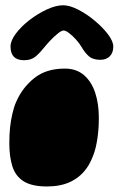

<svg xmlns="http://www.w3.org/2000/svg" viewBox="-20 -668 440 711"><path d="M154 22.5Q98 22.5 67.8 3.5Q37.5 -15.5 26 -51.5Q14.5 -87.5 14.5 -138Q14.5 -153 15.2 -167.5Q16 -182 17.2 -195.5Q18.5 -209 20.8 -221.8Q23 -234.5 25.8 -246.5Q28.5 -258.5 32 -269.8Q35.5 -281 40 -291Q62.5 -343 106.5 -378.5Q150.5 -414 220 -414Q263 -414 291 -389.8Q319 -365.5 332.5 -324.5Q346 -283.5 346 -232.5Q346 -212.5 344.8 -193.5Q343.5 -174.5 341 -157.2Q338.5 -140 334.8 -123.8Q331 -107.5 325.5 -93.2Q320 -79 313.5 -66Q307 -53 298.5 -42Q275.5 -11 239.8 5.8Q204 22.5 154 22.5ZM69 -445Q19 -445 19 -495.5Q19 -517.5 38.8 -543.8Q58.5 -570 89.2 -593.8Q120 -617.5 153.5 -633Q187 -648.5 214 -648.5Q238 -648.5 269.8 -632.2Q301.5 -616 331 -591.2Q360.5 -566.5 380 -540.8Q399.5 -515 399.5 -495.5Q399.5 -472.5 386.5 -459.5Q373.5 -446.5 351.5 -446.5Q324 -446.5 309 -459.8Q294 -473 282 -494Q274.5 -507 261.8 -521.2Q249 -535.5 236.2 -545.2Q223.5 -555 215.5 -555Q208 -555 194.5 -544.2Q181 -533.5 167 -518.8Q153 -504 143 -491.5Q127.5 -472 111.5 -458.5Q95.5 -445 69 -445Z"/></svg>

Font: Gluten Black
Style: Regular
Weight: 900
Designer: Tyler Finck
Foundry: Etcetera Type Company
Version: Version 1.300